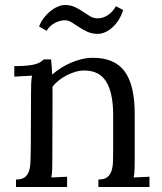

<svg xmlns="http://www.w3.org/2000/svg" viewBox="-20 -747 646 767"><path d="M104 -379.9Q104 -395.5 104.5 -411.6Q105 -427.7 107.9 -444.8L37.1 -440.9V-482.9Q69.8 -482.9 90.3 -485.1Q110.8 -487.3 123.3 -491.2Q135.7 -495.1 142.6 -499.8Q149.4 -504.4 155.3 -509.8H184.1Q185.1 -498.5 186.3 -484.1Q187.5 -469.7 188.5 -449.2Q204.6 -463.4 223.9 -475.6Q243.2 -487.8 264.2 -496.8Q285.2 -505.9 307.4 -511Q329.6 -516.1 351.1 -516.1Q438 -516.1 478 -461.7Q518.1 -407.2 518.1 -292.5V-106Q518.1 -85.9 517.6 -70.6Q517.1 -55.2 514.2 -38.1L577.1 -41V0H373V-29.8Q396 -29.8 408 -38.8Q419.9 -47.9 425.3 -64Q430.7 -80.1 431.4 -102.5Q432.1 -125 432.1 -151.9V-291.5Q431.2 -377.9 403.8 -421.6Q376.5 -465.3 316.9 -465.3Q298.8 -465.3 280.8 -460Q262.7 -454.6 246.1 -446Q229.5 -437.5 214.8 -425.8Q200.2 -414.1 189.5 -400.4Q189.9 -391.6 189.9 -381.6Q189.9 -371.6 189.9 -361.3L189 -106Q189 -85.9 188.5 -70.6Q188 -55.2 185.1 -38.1L248 -41V0H43.9V-29.8Q66.9 -29.8 78.9 -38.8Q90.8 -47.9 95.9 -64Q101.1 -80.1 101.8 -102.5Q102.5 -125 103 -151.9ZM239.3 -666Q220.7 -666 200.4 -656Q180.2 -646 166 -624L136.2 -641.1Q142.6 -658.7 154.1 -674.1Q165.5 -689.5 179.7 -701.2Q193.8 -712.9 209 -719.7Q224.1 -726.6 238.3 -727.1Q261.7 -727.1 279.3 -718.8Q296.9 -710.4 311.5 -700.4Q326.2 -690.4 339.8 -682.1Q353.5 -673.8 370.1 -673.8Q392.1 -673.8 411.6 -687Q431.2 -700.2 442.9 -722.2L472.2 -707Q463.9 -682.1 451.9 -664.3Q439.9 -646.5 426 -634.8Q412.1 -623 397.7 -617.4Q383.3 -611.8 370.1 -611.8Q346.7 -611.8 328.6 -620.4Q310.5 -628.9 295.2 -638.9Q279.8 -648.9 266.4 -657.5Q252.9 -666 239.3 -666Z"/></svg>

Font: Lora
Style: Regular
Weight: 400
Designer: Olga Karpushina, Alexei Vanyashin
Foundry: Cyreal (www.cyreal.org, a@cyreal.org)
Version: Version 1.014